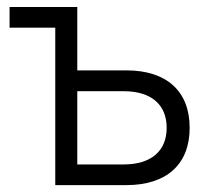

<svg xmlns="http://www.w3.org/2000/svg" viewBox="-20 -538 626 558"><path d="M140.6 0H347.2C464.4 0 531.2 -60.5 531.2 -166.5C531.2 -272.9 464.4 -333.5 347.2 -333.5H204.6V-517.6H7.8V-457.5H140.6ZM204.6 -60.1V-272.9H339.8C418.9 -272.9 464.4 -234.4 464.4 -166.5C464.4 -99.1 418.9 -60.1 339.8 -60.1Z"/></svg>

Font: Cascadia Code PL Light
Style: Regular
Weight: 300
Monospace: yes
Designer: Aaron Bell
Foundry: Saja Typeworks
Version: Version 2404.023